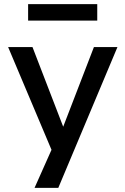

<svg xmlns="http://www.w3.org/2000/svg" viewBox="-20 -722 602 922"><path d="M146 180 244 -40V37L19 -496H136L286 -107H281L431 -496H544L260 180ZM115 -623V-702H447V-623Z"/></svg>

Font: Nunito Sans 8pt SemiBold
Style: Regular
Weight: 600
Version: Version 3.101;gftools[0.9.27]